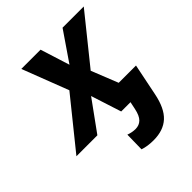

<svg xmlns="http://www.w3.org/2000/svg" viewBox="-260 -674 1037 1037"><g transform="rotate(-45 258.5 -155.0)"><path d="M229 222 231 112Q258 122 284 122Q312 122 330.5 104Q349 86 358 43L367 0H296L240 -174L114 0H-46L179 -279L77 -544H224L277 -376L392 -544H554L335 -272L396 -119H528L491 63Q473 153 429 193.5Q385 234 310 234Q263 234 229 222Z"/></g></svg>

Font: Noto Sans Display
Style: Bold Italic
Weight: 700
Italic angle: -12°
Designer: Monotype Design team
Foundry: Monotype Imaging Inc.
Version: Version 1.000